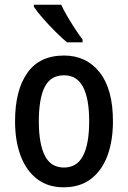

<svg xmlns="http://www.w3.org/2000/svg" viewBox="-20 -786 543 816"><path d="M460 -271Q460 -187 436.5 -124Q413 -61 366.5 -25.5Q320 10 250 10Q184 10 138 -25Q92 -60 68 -123Q44 -186 44 -271Q44 -402 96 -476Q148 -550 252 -550Q347 -550 403.5 -478.5Q460 -407 460 -271ZM145 -270Q145 -175 170.5 -124.5Q196 -74 252 -74Q307 -74 333 -124Q359 -174 359 -271Q359 -367 333 -416.5Q307 -466 252 -466Q195 -466 170 -416.5Q145 -367 145 -270ZM240 -766Q250 -744 266.5 -716Q283 -688 300 -662Q317 -636 331 -618V-606H265Q244 -623 216 -651Q188 -679 162.5 -708Q137 -737 124 -757V-766Z"/></svg>

Font: Noto Sans Arabic UI Cn Md
Style: Regular
Weight: 500
Width: 3
Designer: Monotype Design Team, Nadine Chahine and Nizar Qandah
Foundry: Monotype Imaging Inc.
Version: Version 2.010; ttfautohint (v1.8.4.7-5d5b)